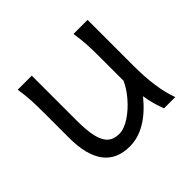

<svg xmlns="http://www.w3.org/2000/svg" viewBox="-125 -653 820 820"><g transform="rotate(-45 284.5 -243.0)"><path d="M426.3 -100.1Q335 12.2 234.9 12.2Q156.2 12.2 116.7 -40.5Q77.1 -93.3 77.1 -197.8V-341.8Q77.1 -393.1 75.4 -425Q73.7 -457 67.4 -498H152.3V-227.1Q152.3 -166.5 160.9 -129.6Q169.4 -92.8 188.7 -75.2Q208 -57.6 240.7 -57.6Q270 -57.6 305.2 -80.6Q340.3 -103.5 370.1 -138.2Q399.9 -172.9 414.1 -205.6V-341.8Q414.1 -394 412.4 -424.8Q410.6 -455.6 404.3 -498H489.3V-219.7Q489.3 -84.5 521 0H453.1Q444.8 -20.5 437.3 -47.4Q429.7 -74.2 426.3 -100.1Z"/></g></svg>

Font: Lesson One Light
Style: Regular
Weight: 300
Designer: But Ko, Victor Gaultney, Annie Olsen, Julie Remington, Don Collingsworth, Eric Hays, Becca Hirsbrunner
Version: Version 1.100